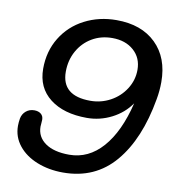

<svg xmlns="http://www.w3.org/2000/svg" viewBox="-78 -757 756 825"><g transform="rotate(10 300.0 -344.5)"><path d="M600 -458Q600 -420 593 -382Q562 -204 476.5 -103Q391 -2 251 -2Q189 -2 137.5 -22.5Q86 -43 56 -80.5Q26 -118 26 -166Q26 -181 29 -199Q33 -219 48 -231.5Q63 -244 84 -244Q102 -244 113 -235Q124 -226 124 -210Q124 -201 123 -193.5Q122 -186 122 -180Q122 -135 159.5 -108.5Q197 -82 264 -82Q348 -82 409 -151Q470 -220 501 -348Q470 -303 419 -277Q368 -251 311 -251Q210 -251 150 -297.5Q90 -344 90 -427Q90 -503 126.5 -562.5Q163 -622 226 -654.5Q289 -687 365 -687Q474 -687 537 -625.5Q600 -564 600 -458ZM490 -492Q490 -544 454 -576Q418 -608 360 -608Q311 -608 272 -585Q233 -562 210.5 -521.5Q188 -481 188 -431Q188 -326 313 -326Q360 -326 400.5 -348Q441 -370 465.5 -408.5Q490 -447 490 -492Z"/></g></svg>

Font: Mali Medium
Style: Italic
Weight: 500
Italic angle: -10°
Version: Version 1.000; ttfautohint (v1.6)